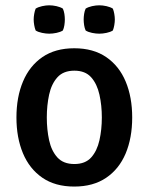

<svg xmlns="http://www.w3.org/2000/svg" viewBox="-20 -690 560 724"><path d="M478.5 -247Q478.5 -170 453.8 -111.2Q429 -52.5 380.2 -19.5Q331.5 13.5 260 13.5Q188 13.5 139.5 -20Q91 -53.5 66.5 -112.2Q42 -171 42 -247Q42 -324 66.8 -382.8Q91.5 -441.5 140 -474.8Q188.5 -508 260 -508Q332 -508 380.8 -474.5Q429.5 -441 454 -382.2Q478.5 -323.5 478.5 -247ZM156.5 -247Q156.5 -201.5 165.2 -161.2Q174 -121 196.5 -96.2Q219 -71.5 260.5 -71.5Q301.5 -71.5 323.8 -96.2Q346 -121 355 -161.2Q364 -201.5 364 -247Q364 -292.5 355 -333Q346 -373.5 323.8 -398.5Q301.5 -423.5 260.5 -423.5Q219 -423.5 196.5 -398.5Q174 -373.5 165.2 -333Q156.5 -292.5 156.5 -247ZM107 -616.5Q107 -626 109 -637.5Q111 -649 114.5 -657.5Q124 -663.5 138.8 -666.8Q153.5 -670 165.5 -670Q178.5 -670 193 -666.8Q207.5 -663.5 217 -657.5Q221 -649 222.8 -637.5Q224.5 -626 224.5 -616.5Q224.5 -607 222.8 -595.2Q221 -583.5 217 -575Q207.5 -569 193 -566Q178.5 -563 165.5 -563Q153.5 -563 138.8 -566Q124 -569 114.5 -575Q111 -583.5 109 -595.2Q107 -607 107 -616.5ZM295.5 -616.5Q295.5 -626 297.2 -637.5Q299 -649 303 -657.5Q312.5 -663.5 327 -666.8Q341.5 -670 354.5 -670Q367 -670 381.5 -666.8Q396 -663.5 405.5 -657.5Q409 -649 411 -637.5Q413 -626 413 -616.5Q413 -607 411 -595.2Q409 -583.5 405.5 -575Q396 -569 381.5 -566Q367 -563 354.5 -563Q341.5 -563 327 -566Q312.5 -569 303 -575Q299 -583.5 297.2 -595.2Q295.5 -607 295.5 -616.5Z"/></svg>

Font: Signika Negative Light Medium
Style: Regular
Weight: 500
Version: Version 2.001